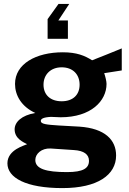

<svg xmlns="http://www.w3.org/2000/svg" viewBox="-20 -793 663 984"><path d="M224 -594H328V-688H279L335 -773H280L224 -695ZM300 171C481 171 575 103 575 4C575 -76 518 -135 387 -144C341 -147 301 -149 280 -150C219 -154 189 -157 189 -173C189 -184 202 -192 241 -194C254 -193 279 -192 291 -192C447 -192 526 -276 526 -363C526 -376 520 -401 514 -418L604 -432V-545C561 -527 483 -496 452 -484C414 -508 373 -525 302 -525C165 -525 57 -466 57 -363C57 -305 89 -247 161 -214C90 -202 55 -167 55 -130C55 -81 103 -63 119 -54C109 -48 18 -27 18 44C18 118 113 171 300 171ZM296 -274C238 -274 203 -307 203 -359C203 -410 239 -448 296 -448C354 -448 388 -411 388 -359C388 -307 354 -274 296 -274ZM323 89C215 89 161 72 161 27C161 -5 193 -34 239 -32L358 -24C411 -21 436 -1 436 31C436 69 407 89 323 89Z"/></svg>

Font: United Sans
Style: Bold
Weight: 700
Designer: Pablo Impallari, Rodrigo Fuenzalida (Modified by Dan O. Williams)
Version: Version 1.000;PS 001.000;hotconv 1.0.88;makeotf.lib2.5.64775